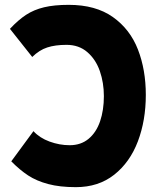

<svg xmlns="http://www.w3.org/2000/svg" viewBox="-20 -755 640 792"><path d="M26.5 -89.5 118 -214Q143.5 -186 184.5 -171Q225.5 -156 267.5 -156Q313.5 -156 345.2 -182.2Q377 -208.5 392.8 -254.5Q408.5 -300.5 408.5 -358.5Q408.5 -413.5 391.8 -461.8Q375 -510 340.2 -540Q305.5 -570 254.5 -570Q207.5 -570 174.8 -559.2Q142 -548.5 113 -520L21 -636Q55 -672.5 87.5 -693.8Q120 -715 161.8 -725Q203.5 -735 263.5 -735Q374.5 -735 445.5 -684.8Q516.5 -634.5 549 -550.8Q581.5 -467 581.5 -363.5Q581.5 -258.5 548.8 -172Q516 -85.5 451 -34.2Q386 17 293 17Q226.5 17 178.8 4.2Q131 -8.5 96.2 -31.2Q61.5 -54 26.5 -89.5Z"/></svg>

Font: JuliaMono Black
Style: Regular
Weight: 900
Monospace: yes
Designer: cormullion
Foundry: corm
Version: Version 0.054; ttfautohint (v1.8.4)